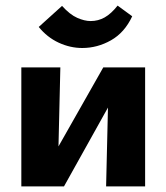

<svg xmlns="http://www.w3.org/2000/svg" viewBox="-20 -664 593 684"><path d="M358 0 368 -424H497V0ZM56 0V-424H195L185 0ZM145 0V-66L348 -424H406V-355L208 0ZM273 -493Q230 -493 189 -512Q148 -531 118 -568L201 -643Q229 -612 255 -600.5Q281 -589 303 -589Q330 -589 353 -602Q376 -615 399 -644L451 -606Q424 -548 375.5 -520.5Q327 -493 273 -493Z"/></svg>

Font: Ysabeau Office ExtraBold
Style: Regular
Weight: 800
Designer: Christian Thalmann (Catharsis Fonts)
Version: Version 2.001;gftools[0.9.30]; featfreeze: tnum,lnum,ss02